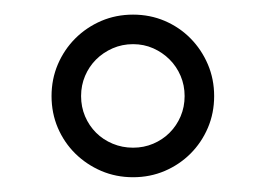

<svg xmlns="http://www.w3.org/2000/svg" viewBox="-20 -740 360 260"><path d="M230 -609.9Q230 -624.5 224.6 -637.2Q219.2 -649.9 209.7 -659.4Q200.2 -668.9 187.5 -674.6Q174.8 -680.2 160.2 -680.2Q145.5 -680.2 132.6 -674.6Q119.6 -668.9 110.1 -659.4Q100.6 -649.9 95.2 -637.2Q89.8 -624.5 89.8 -609.9Q89.8 -595.2 95.2 -582.5Q100.6 -569.8 110.1 -560.3Q119.6 -550.8 132.6 -545.4Q145.5 -540 160.2 -540Q174.8 -540 187.5 -545.4Q200.2 -550.8 209.7 -560.3Q219.2 -569.8 224.6 -582.5Q230 -595.2 230 -609.9ZM270 -609.9Q270 -586.9 261.5 -566.9Q252.9 -546.9 238 -532Q223.1 -517.1 203.1 -508.5Q183.1 -500 160.2 -500Q137.2 -500 117.2 -508.5Q97.2 -517.1 82 -532Q66.9 -546.9 58.3 -566.9Q49.8 -586.9 49.8 -609.9Q49.8 -632.8 58.3 -652.8Q66.9 -672.9 82 -688Q97.2 -703.1 117.2 -711.7Q137.2 -720.2 160.2 -720.2Q183.1 -720.2 203.1 -711.7Q223.1 -703.1 238 -688Q252.9 -672.9 261.5 -652.8Q270 -632.8 270 -609.9Z"/></svg>

Font: Charis SIL APac
Style: Bold Italic
Weight: 700
Italic angle: -11°
Foundry: SIL International
Version: Version 5.000